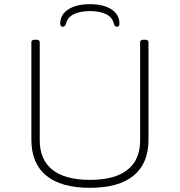

<svg xmlns="http://www.w3.org/2000/svg" viewBox="-20 -892 860 918"><path d="M410 6Q272 6 201 -52.5Q130 -111 130 -224V-690Q130 -702 146 -702H154Q170 -702 170 -690V-221Q170 -128 231 -80Q292 -32 410 -32Q529 -32 589.5 -80Q650 -128 650 -221V-690Q650 -702 666 -702H674Q690 -702 690 -690V-224Q690 -111 619 -52.5Q548 6 410 6ZM280 -764Q268 -764 268 -779Q268 -822 306.5 -847Q345 -872 410 -872Q475 -872 513 -847Q551 -822 551 -779Q551 -764 539 -764Q528 -764 524 -780Q516 -811 485.5 -825Q455 -839 410 -839Q365 -839 334.5 -825Q304 -811 296 -780Q292 -764 280 -764Z"/></svg>

Font: Asap Expanded Thin
Style: Regular
Weight: 100
Width: 7
Designer: Pablo Cosgaya
Foundry: Omnibus-Type
Version: Version 3.001; ttfautohint (v1.8.4.7-5d5b)